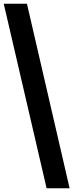

<svg xmlns="http://www.w3.org/2000/svg" viewBox="-20 -774 392 1026"><path d="M0 -754H124L352 232H229Z"/></svg>

Font: AmikoBold
Style: Bold
Weight: 700
Designer: Pablo Impallari, Rodrigo Fuenzalida, Andres Torresi
Foundry: Impallari Type
Version: Version 1.000; ttfautohint (v1.3)